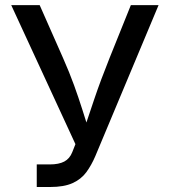

<svg xmlns="http://www.w3.org/2000/svg" viewBox="-20 -748 679 768"><path d="M127 0V-90.3H179.2Q215.3 -90.3 237.1 -101.8Q258.8 -113.3 269 -139.2L281.7 -171.4L24.9 -727.5H138.7L231.9 -516.6Q257.8 -458 276.1 -407.5Q294.4 -356.9 309.3 -309.8Q324.2 -262.7 339.4 -214.4H311Q332.5 -278.8 357.4 -352.5Q382.3 -426.3 418.5 -516.6L503.4 -727.5H614.3L361.3 -123.5Q345.7 -86.9 325 -58.8Q304.2 -30.8 270 -15.4Q235.8 0 180.7 0Z"/></svg>

Font: Inter Cardless
Style: Regular
Weight: 400
Designer: Rasmus Andersson
Foundry: rsms
Version: Version 4.001;git-9221beed3